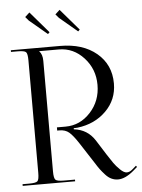

<svg xmlns="http://www.w3.org/2000/svg" viewBox="-60 -935 732 990"><g transform="rotate(-5 306.5 -439.5)"><path d="M129.9 -887.7 224.6 -777.3 215.8 -768.6 123 -846.7 106.4 -866.2ZM286.1 -887.7 380.9 -777.3 372.1 -768.6 279.3 -846.7 262.7 -866.2ZM17.6 0V-8.8H51.8Q86.9 -8.8 95.2 -17.1Q103.5 -25.4 103.5 -60.5V-641.6Q103.5 -676.8 95.2 -685.1Q86.9 -693.4 51.8 -693.4H17.6V-702.1H272.5Q389.6 -702.1 460.9 -642.6Q532.2 -583 532.2 -485.4Q532.2 -401.4 473.6 -343.3Q415 -285.2 325.2 -274.4L305.7 -273.4V-267.6Q376 -259.8 414.1 -200.2L462.9 -123Q480.5 -95.7 492.7 -78.1Q504.9 -60.5 524.4 -41.5Q543.9 -22.5 558.6 -22.5Q573.2 -22.5 586.9 -34.2L608.4 -52.7L613.3 -45.9L591.8 -27.3Q547.9 9.8 510.7 9.8Q493.2 9.8 477.1 2.4Q460.9 -4.9 445.8 -21.5Q430.7 -38.1 420.9 -51.3Q411.1 -64.5 396.5 -87.9L328.1 -193.4Q300.8 -235.4 281.2 -252Q261.7 -268.6 231.4 -268.6H219.7V-285.2H264.6Q339.8 -285.2 393.6 -343.8Q447.3 -402.3 447.3 -485.4Q447.3 -567.4 393.6 -626Q339.8 -684.6 264.6 -684.6H163.1V-683.6Q179.7 -667 179.7 -632.8V-60.5Q179.7 -25.4 188.5 -17.1Q197.3 -8.8 232.4 -8.8H289.1V0Z"/></g></svg>

Font: FoglihtenNo07
Style: Regular
Weight: 500
Designer: gluk (gluksza@wp.pl)
Foundry: gluk (gluksza@wp.pl)
Version: Version 0.871